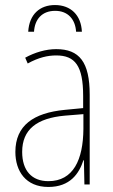

<svg xmlns="http://www.w3.org/2000/svg" viewBox="-20 -732 450 762"><path d="M198 -712C139 -712 96 -676 92 -606H115C118 -656 147 -689 199 -689C250 -689 279 -655 282 -606H305C302 -672 261 -712 198 -712ZM203 -537C162 -537 118 -524 80 -503L90 -480C133 -504 170 -512 203 -512C278 -512 310 -471 310 -351V-303L237 -296C113 -284 41 -234 41 -129C41 -53 82 10 172 10C258 10 294 -43 311 -96H313L315 0H336V-356C336 -486 295 -537 203 -537ZM237 -273 311 -279V-220C310 -98 271 -13 172 -13C106 -13 68 -55 68 -129C68 -219 127 -263 237 -273Z"/></svg>

Font: Noto Sans Condensed Thin
Style: Regular
Weight: 100
Width: 3
Designer: Monotype Design Team
Foundry: Monotype Imaging Inc.
Version: Version 2.013